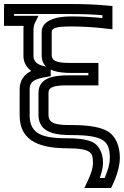

<svg xmlns="http://www.w3.org/2000/svg" viewBox="-82 -705 618 958"><path d="M74 -351C42 -335 16 -308 16 -259V-129C16 10 136 35 258 35C314 35 346 41 362 52C376 61 382 75 382 107C382 131 374 159 356 197L339 233H379H457H472L479 219C503 168 516 121 516 82C516 25 496 -23 460 -47C426 -70 362 -81 278 -81C208 -81 160 -84 160 -131V-242C160 -276 202 -279 259 -279H384H409V-304V-366V-391H384H276C218 -391 176 -394 176 -430V-546C176 -564 196 -573 271 -573C334 -573 394 -569 450 -562L479 -559V-587V-652V-675L456 -677C405 -682 343 -685 272 -685H-37H-61L-62 -660V-601V-576H-37H36C35 -568 35 -559 35 -551V-426C35 -393 51 -368 74 -351ZM148 -373C110 -379 85 -394 85 -426V-551C85 -569 87 -579 92 -590L110 -626H70H-12V-635H272C331 -635 383 -633 429 -629V-615C378 -620 325 -623 271 -623C185 -623 126 -597 126 -546V-430C126 -404 134 -386 148 -373ZM171 -346V-348V-358C202 -343 243 -341 276 -341H359V-329H259C200 -329 110 -323 110 -242V-131C110 -37 207 -31 278 -31C358 -31 407 -22 432 -5C455 11 466 35 466 82C466 111 458 143 440 183H416C426 155 432 129 432 107C432 66 417 29 390 10C365 -7 318 -15 258 -15C141 -15 66 -30 66 -129V-259C66 -303 98 -312 150 -321L171 -325V-346Z"/></svg>

Font: Gamestation DisplayOutline
Style: Regular
Weight: 400
Designer: Jonas Hecksher
Foundry: Jonas Hecksher, Playtypeª, e-types AS
Version: Version 1.003